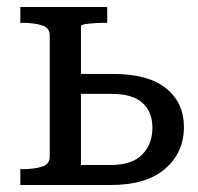

<svg xmlns="http://www.w3.org/2000/svg" viewBox="-20 -528 565 548"><path d="M211 -317H302Q403 -317 454 -276Q505 -235 505 -165Q505 -93 451.5 -46.5Q398 0 297 0H38V-45H40Q76 -45 99 -52Q122 -59 122 -81V-427Q122 -449 99 -456Q76 -463 40 -463H38V-508H286V-463H283Q269 -463 252 -462Q235 -461 223 -459Q211 -457 211 -453ZM211 -57H295Q356 -57 385.5 -86.5Q415 -116 415 -164Q415 -209 386.5 -234.5Q358 -260 300 -260H211Z"/></svg>

Font: Roboto Serif 20pt
Style: Regular
Weight: 400
Designer: Greg Gazdowicz
Foundry: Commercial Type
Version: Version 1.008